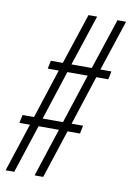

<svg xmlns="http://www.w3.org/2000/svg" viewBox="-93 -739 542 790"><g transform="rotate(10 178.0 -344.0)"><path d="M-13 0 53 -202H9L16 -236H64L131 -442H85L92 -476H142L212 -688H248L178 -476H263L333 -688H369L299 -476H345L338 -442H288L221 -236H269L262 -202H210L144 0H108L174 -202H89L23 0ZM100 -236H185L252 -442H167Z"/></g></svg>

Font: Saira UltraCondensed Thin
Style: Italic
Weight: 250
Width: 1
Italic angle: -12°
Designer: Hector Gatti with collaboration of the Omnibus-Type team
Foundry: Omnibus-Type
Version: Version 1.101